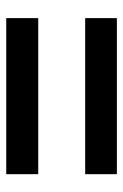

<svg xmlns="http://www.w3.org/2000/svg" viewBox="93 -690 403 630"><g transform="rotate(90 295.0 -374.5)"><path d="M39 -452V-556H551V-452ZM39 -193V-298H551V-193Z"/></g></svg>

Font: Noto Sans HK Thin
Style: Bold
Weight: 700
Version: Version 2.004-H2;hotconv 1.0.118;makeotfexe 2.5.65603